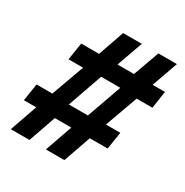

<svg xmlns="http://www.w3.org/2000/svg" viewBox="-163 -838 937 971"><g transform="rotate(30 306.0 -352.5)"><path d="M31 0 87 -160H15L31 -261H123L192 -452H107L123 -553H227L280 -705H389L335 -553H431L486 -705H594L540 -553H612L597 -452H505L436 -261H520L504 -160H400L344 0H236L292 -160H196L140 0ZM223 -255H334L406 -458H294Z"/></g></svg>

Font: Nunito Sans 7pt ExtraBold
Style: Italic
Weight: 800
Italic angle: -9°
Designer: Vernon Adams
Foundry: Vernon Adams
Version: Version 3.101;gftools[0.9.27]